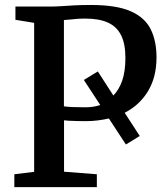

<svg xmlns="http://www.w3.org/2000/svg" viewBox="-20 -770 688 790"><path d="M39 0V-53L120.5 -63V-676L43.5 -688.5V-743H183.5Q212 -743 235.5 -744.8Q259 -746.5 286.5 -748Q314 -749.5 355 -749.5Q458.5 -749.5 517 -724Q575.5 -698.5 599.8 -650.2Q624 -602 624 -533.5Q624 -453 589.2 -395.2Q554.5 -337.5 493 -306L555 -210.5L498 -175.5L428 -282.5Q406 -277.5 382 -274.5Q358 -271.5 332.5 -271.5Q315.5 -271.5 296.5 -272Q277.5 -272.5 262.8 -273.2Q248 -274 243.5 -275V-63.5L378.5 -53V0ZM331.5 -328.5Q347.5 -328.5 362.8 -330.8Q378 -333 392.5 -338L325 -441L382.5 -476L446.5 -377Q469.5 -400.5 482.8 -438.2Q496 -476 496 -532Q496 -590 478 -625.5Q460 -661 423.8 -677.2Q387.5 -693.5 332 -693.5Q311 -693.5 295 -692.2Q279 -691 266.8 -689.5Q254.5 -688 243 -687.5V-332.5Q255 -330.5 277.8 -329.5Q300.5 -328.5 331.5 -328.5Z"/></svg>

Font: Merriweather 20pt SemiBold
Style: Regular
Weight: 600
Version: Version 2.100